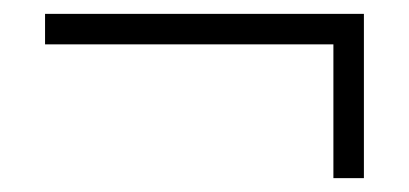

<svg xmlns="http://www.w3.org/2000/svg" viewBox="-20 -342 590 277"><path d="M45 -322H505V-85H461V-278H45Z"/></svg>

Font: EauTestText Semilight
Style: Italic
Weight: 300
Italic angle: -12°
Designer: Christian Thalmann (Catharsis Fonts)
Version: Version 0.001;PS 000.001;hotconv 1.0.88;makeotf.lib2.5.64775